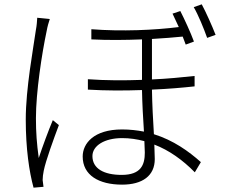

<svg xmlns="http://www.w3.org/2000/svg" viewBox="-20 -823 1040 887"><path d="M210 -735 152 -741C151 -725 150 -706 146 -686C134 -600 99 -415 99 -271C99 -136 115 -29 135 44L181 40C180 32 178 19 177 9C177 -3 179 -20 182 -34C191 -80 229 -184 252 -245L224 -268C205 -223 176 -145 159 -93C150 -159 146 -211 146 -277C146 -396 173 -574 196 -682C199 -700 205 -720 210 -735ZM912 -803 875 -790C896 -754 921 -693 937 -648L976 -662C960 -703 931 -768 912 -803ZM647 -171 649 -118C649 -61 631 -15 542 -15C460 -15 407 -44 407 -102C407 -150 463 -185 544 -185C579 -185 613 -180 647 -171ZM813 -772 777 -760 806 -698C695 -684 542 -677 402 -688V-641C479 -637 560 -638 636 -641V-454C555 -451 469 -451 386 -457V-409C468 -404 554 -404 636 -407C637 -347 641 -274 645 -215C613 -221 580 -225 544 -225C413 -225 362 -160 362 -100C362 -14 436 30 544 30C638 30 695 -11 695 -88L693 -155C761 -129 824 -84 880 -27L908 -74C852 -124 781 -175 691 -203C687 -267 683 -342 682 -409C756 -412 824 -418 879 -424V-472C821 -466 754 -459 682 -456V-643C735 -646 783 -650 824 -654L838 -617L876 -631C861 -672 831 -737 813 -772Z"/></svg>

Font: Noto Sans CJK SC Light
Style: Regular
Weight: 300
Designer: Ryoko NISHIZUKA 西塚涼子 (kana, bopomofo & ideographs); Paul D. Hunt (Latin, Greek & Cyrillic); Sandoll Communications 산돌커뮤니
Foundry: Adobe
Version: Version 2.004;hotconv 1.0.118;makeotfexe 2.5.65603